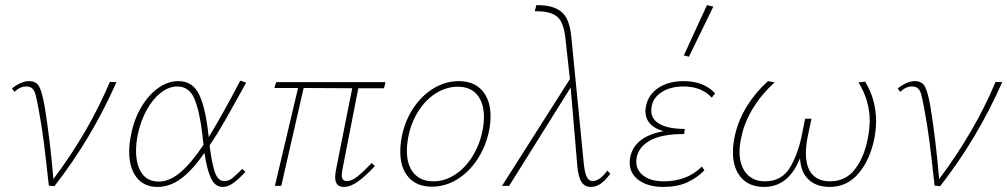

<svg xmlns="http://www.w3.org/2000/svg" viewBox="-20 -731 3961 755"><path d="M438 -408Q340 -186 194 1L172 -1Q161 -104 152 -174Q143 -244 131 -306Q124 -343 119.5 -359.5Q115 -376 106.5 -383.5Q98 -391 83 -391Q59 -391 37 -370L27 -383Q43 -396 60.5 -404Q78 -412 94 -412Q123 -412 134.5 -390Q146 -368 156 -310Q177 -180 190 -27Q329 -212 412 -409Z M933 -67 945 -55Q920 -28 898.5 -12Q877 4 856 4Q825 4 809 -31.5Q793 -67 784 -130Q737 -62 692.5 -29Q648 4 599 4Q546 4 517 -33.5Q488 -71 488 -135Q488 -167 495 -199Q506 -259 534.5 -308Q563 -357 601.5 -384.5Q640 -412 681 -412Q738 -412 763 -359.5Q788 -307 799 -206L801 -192Q853 -277 925 -414L948 -406Q899 -317 866.5 -260Q834 -203 804 -159Q813 -89 825 -54Q837 -19 862 -19Q879 -19 892.5 -29.5Q906 -40 933 -67ZM780 -161 776 -200Q765 -294 744.5 -342.5Q724 -391 677 -391Q644 -391 612 -366Q580 -341 556 -297Q532 -253 521 -198Q515 -167 515 -138Q515 -83 537.5 -50Q560 -17 604 -17Q646 -17 688.5 -52.5Q731 -88 780 -161Z M1326 -62Q1324 -48 1324 -42Q1324 -19 1344 -19Q1363 -19 1385 -36.5Q1407 -54 1442 -90L1454 -78Q1417 -38 1387.5 -17Q1358 4 1332 4Q1298 4 1298 -34Q1298 -46 1301 -62L1365 -384L1174 -385L1086 0H1061L1152 -385H1059L1066 -408H1496L1490 -384H1389Z M1554 -135Q1554 -163 1560 -194Q1573 -258 1606.5 -307.5Q1640 -357 1686.5 -384.5Q1733 -412 1784 -412Q1844 -412 1876.5 -374.5Q1909 -337 1909 -274Q1909 -246 1903 -216Q1890 -154 1857 -104Q1824 -54 1777.5 -25.5Q1731 3 1678 3Q1619 3 1586.5 -34Q1554 -71 1554 -135ZM1877 -216Q1883 -245 1883 -271Q1883 -326 1856.5 -358Q1830 -390 1780 -390Q1737 -390 1697 -366Q1657 -342 1627.5 -297.5Q1598 -253 1586 -195Q1580 -165 1580 -138Q1580 -81 1607.5 -49.5Q1635 -18 1684 -18Q1729 -18 1769 -44Q1809 -70 1837.5 -115.5Q1866 -161 1877 -216Z M2380 -48Q2360 -21 2342 -8.5Q2324 4 2303 4Q2279 4 2266.5 -15.5Q2254 -35 2250 -80L2224 -387L1982 0H1954L2221 -420L2204 -575Q2198 -637 2176.5 -660Q2155 -683 2109 -686L2083 -687L2089 -711L2114 -710Q2167 -706 2194 -678.5Q2221 -651 2227 -582L2276 -84Q2280 -49 2288 -34Q2296 -19 2310 -19Q2338 -19 2368 -60Z M2689 -508 2669 -513 2760 -711 2785 -705ZM2792 -364 2779 -347Q2738 -391 2668 -391Q2612 -391 2576.5 -365Q2541 -339 2541 -296Q2541 -261 2575.5 -242.5Q2610 -224 2673 -224L2670 -204Q2583 -204 2538 -179.5Q2493 -155 2484 -114Q2482 -102 2482 -96Q2482 -61 2511 -39.5Q2540 -18 2591 -18Q2682 -18 2740 -76L2750 -61Q2720 -31 2681.5 -13.5Q2643 4 2588 4Q2529 4 2492.5 -22Q2456 -48 2456 -92Q2456 -104 2459 -117Q2478 -195 2589 -215Q2554 -225 2536 -245Q2518 -265 2518 -293Q2518 -305 2521 -317Q2531 -361 2570.5 -386.5Q2610 -412 2669 -412Q2747 -412 2792 -364Z M3425 -255Q3425 -220 3418 -186Q3401 -102 3356 -49Q3311 4 3243 4Q3189 4 3158.5 -26Q3128 -56 3126 -109Q3081 4 2985 4Q2926 4 2894 -33Q2862 -70 2862 -133Q2862 -162 2870 -199Q2884 -260 2917.5 -314Q2951 -368 3000 -412L3026 -407Q2976 -362 2942.5 -308Q2909 -254 2896 -196Q2888 -161 2888 -135Q2888 -81 2914.5 -49.5Q2941 -18 2988 -18Q3055 -18 3087.5 -74Q3120 -130 3134 -205L3146 -264H3171L3158 -203Q3149 -161 3149 -129Q3149 -74 3173.5 -46Q3198 -18 3244 -18Q3305 -18 3341.5 -65Q3378 -112 3392 -185Q3400 -225 3400 -256Q3400 -335 3356 -407L3382 -410Q3425 -339 3425 -255Z M3921 -408Q3823 -186 3677 1L3655 -1Q3644 -104 3635 -174Q3626 -244 3614 -306Q3607 -343 3602.5 -359.5Q3598 -376 3589.5 -383.5Q3581 -391 3566 -391Q3542 -391 3520 -370L3510 -383Q3526 -396 3543.5 -404Q3561 -412 3577 -412Q3606 -412 3617.5 -390Q3629 -368 3639 -310Q3660 -180 3673 -27Q3812 -212 3895 -409Z"/></svg>

Font: Ysabeau Infant Extralight
Style: Italic
Weight: 200
Italic angle: -12°
Designer: Christian Thalmann (Catharsis Fonts)
Version: Version 0.003